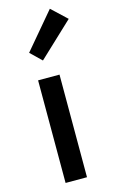

<svg xmlns="http://www.w3.org/2000/svg" viewBox="-135 -945 592 996"><g transform="rotate(-15 161.5 -447.0)"><path d="M87 0H202V-551H87ZM138 -644 323 -818 242 -894 79 -701Z"/></g></svg>

Font: GenYoGothic2 TW M
Style: Regular
Weight: 500
Version: Version 2.100;PS 2.1;hotconv 16.6.51;makeotf.lib2.5.65220 DE